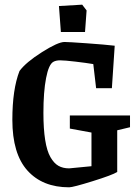

<svg xmlns="http://www.w3.org/2000/svg" viewBox="-20 -797 597 827"><path d="M242.2 -659.2 233.9 -771 334 -776.9 353 -752 346.2 -659.2ZM277.8 9.8Q163.1 9.8 98.1 -62.5Q33.2 -134.8 33.2 -280.8Q33.2 -412.1 64 -491.2Q91.8 -528.8 160.9 -572.5Q230 -616.2 257.8 -616.2Q274.9 -616.2 353.5 -610.6Q432.1 -605 474.1 -600.1L461.9 -417H394L381.8 -521Q353 -525.9 305.7 -531.5Q258.3 -537.1 238.8 -537.1Q221.2 -537.1 210 -530.8Q189.9 -520 178.5 -460.9Q167 -401.9 167 -311Q167 -241.7 174.6 -194.1Q182.1 -146.5 197.3 -120.1Q212.4 -93.8 231.7 -82.8Q251 -71.8 277.8 -71.8L374 -81.1V-226.1L280.8 -243.2V-299.8H540V-249L484.9 -235.8V-56.2Q463.9 -43 379.2 -16.6Q294.4 9.8 277.8 9.8Z"/></svg>

Font: Grenze SemiBold
Style: Regular
Weight: 600
Designer: Renata Polastri
Foundry: Omnibus-Type
Version: Version 1.002;PS 001.002;hotconv 1.0.88;makeotf.lib2.5.64775